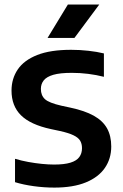

<svg xmlns="http://www.w3.org/2000/svg" viewBox="-20 -823 544 850"><path d="M220.5 7.5Q175 7.5 129.5 1.2Q84 -5 46.5 -16.5V-120Q75 -111.5 105.2 -106Q135.5 -100.5 165 -97.5Q194.5 -94.5 219.5 -94.5Q265 -94.5 292.2 -103Q319.5 -111.5 331.2 -127.8Q343 -144 343 -167Q343 -186.5 334.8 -200.2Q326.5 -214 305.2 -224.2Q284 -234.5 245.5 -243L205.5 -251.5Q115 -271 73 -312.5Q31 -354 31 -422Q31 -475 58.8 -515.8Q86.5 -556.5 144.8 -579.5Q203 -602.5 295 -602.5Q333.5 -602.5 371.5 -598.2Q409.5 -594 440 -586.5V-483Q406.5 -491.5 370.5 -496Q334.5 -500.5 298 -500.5Q245.5 -500.5 215.8 -491.8Q186 -483 173.5 -467Q161 -451 161 -429.5Q161 -400.5 179 -384Q197 -367.5 252 -355L291.5 -346.5Q355 -333 395 -310.8Q435 -288.5 453.8 -255Q472.5 -221.5 472.5 -174.5Q472.5 -120.5 444.2 -79.5Q416 -38.5 360 -15.5Q304 7.5 220.5 7.5ZM190.5 -655 280.5 -803H419.5L309.5 -655Z"/></svg>

Font: Encode Sans SC Condensed Thin SemiBold
Style: Regular
Weight: 600
Version: Version 3.002